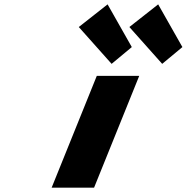

<svg xmlns="http://www.w3.org/2000/svg" viewBox="-20 -861 857 881"><path d="M424.2 -513H618.9L411.7 0H217ZM584.8 -645 492.1 -568 341.5 -737 473.7 -841ZM816.9 -645 724.2 -568 573.6 -737 705.8 -841Z"/></svg>

Font: Hussar
Style: BdWideOblFour
Weight: 700
Foundry: Cannot Into Space Fonts
Version: Version 2.00